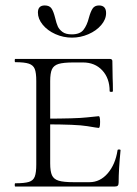

<svg xmlns="http://www.w3.org/2000/svg" viewBox="-20 -684 504 704"><path d="M36 -12Q70 -12 86 -17Q102 -22 107.5 -36.5Q113 -51 113 -81V-387Q113 -417 107.5 -431Q102 -445 86 -450.5Q70 -456 36 -456Q34 -456 34 -462Q34 -468 36 -468H382Q392 -468 392 -460L393 -398Q394 -379 394 -350Q394 -347 388 -347Q382 -347 382 -350Q382 -397 355 -426Q328 -455 284 -455H250Q212 -455 194.5 -449.5Q177 -444 170.5 -430Q164 -416 164 -386V-85Q164 -56 170.5 -41.5Q177 -27 195 -21.5Q213 -16 250 -16H308Q347 -16 375 -48.5Q403 -81 411 -133Q411 -136 416.5 -136Q422 -136 422 -133Q415 -61 415 -15Q415 -7 412 -3.5Q409 0 400 0H36Q34 0 34 -6Q34 -12 36 -12ZM144 -228V-249Q259 -249 298 -253.5Q337 -258 342 -258Q347 -258 347 -237Q347 -215 342 -215Q338 -215 299.5 -221.5Q261 -228 144 -228ZM306 -619Q312 -641 319.5 -652.5Q327 -664 343 -664Q369 -664 369 -636Q369 -613 351 -592Q333 -571 304 -558.5Q275 -546 244 -546Q212 -546 183 -559Q154 -572 136.5 -593.5Q119 -615 119 -638Q119 -664 144 -664Q161 -664 168.5 -653.5Q176 -643 182 -619Q187 -598 192 -587Q197 -576 209 -567Q221 -558 243 -558Q273 -558 286 -574.5Q299 -591 306 -619Z"/></svg>

Font: Cormorant SC Light
Style: Regular
Weight: 300
Designer: Christian Thalmann (Catharsis Fonts)
Foundry: Catharsis Fonts
Version: Version 4.000